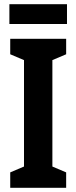

<svg xmlns="http://www.w3.org/2000/svg" viewBox="-20 -900 366 920"><path d="M297 0H29V-74L95 -102V-612L29 -640V-714H297V-640L231 -612V-102L297 -74ZM301 -880V-785H25V-880Z"/></svg>

Font: Noto Sans Khmer UI ExtraCondensed
Style: Bold
Weight: 700
Width: 2
Designer: Danh Hong and the Monotype Design Team
Foundry: Monotype Imaging Inc.
Version: Version 2.002; ttfautohint (v1.8.4.7-5d5b)